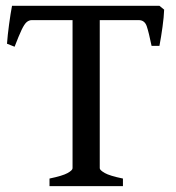

<svg xmlns="http://www.w3.org/2000/svg" viewBox="-20 -635 601 655"><path d="M540 -602.1Q539.1 -577.1 534.4 -543.2Q529.8 -509.3 523.9 -478.5H497.1Q487.8 -523.9 480.7 -545.2Q473.6 -566.4 453.1 -566.4H273.9L288.1 -615.2H523.9ZM88.9 -566.4Q79.1 -566.4 71 -559.6Q63 -552.7 53.7 -533.2Q44.4 -513.7 29.8 -475.6L3.9 -485.8Q5.9 -514.6 11 -552.2Q16.1 -589.8 21 -615.2H302.7L314 -566.4ZM148.9 0V-25.9Q193.8 -35.2 210.7 -44.7Q227.5 -54.2 227.5 -61V-569.8Q227.5 -575.7 210.9 -579.1Q194.3 -582.5 159.2 -589.4V-615.2H390.1V-589.4Q357.4 -582.5 338.9 -579.6Q320.3 -576.7 320.3 -569.8V-61Q320.3 -54.7 337.2 -44.9Q354 -35.2 399.4 -25.9V0Z"/></svg>

Font: Gentium Book Plus
Style: Regular
Weight: 400
Designer: Victor Gaultney, Annie Olsen, Iska Routamaa, Becca Hirsbrunner
Foundry: SIL International
Version: Version 6.101